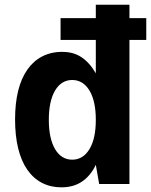

<svg xmlns="http://www.w3.org/2000/svg" viewBox="-20 -780 642 814"><path d="M240.2 14.2C274.4 14.2 302.7 6.3 327.1 -9.8C350.6 -25.4 371.1 -49.3 386.2 -81.1L400.4 0H528.8V-610.8H600.1V-703.1H528.8V-759.8H386.2V-703.1H236.8V-610.8H386.2V-469.2C368.7 -499.5 348.1 -522.5 325.2 -537.6C300.8 -553.7 273.9 -560.1 243.2 -560.1C179.2 -560.1 129.9 -532.7 96.7 -485.8C61.5 -436.5 43.9 -364.7 43.9 -273.4C43.9 -182.1 61.5 -109.9 95.7 -60.5C130.4 -10.7 180.2 14.2 240.2 14.2ZM286.1 -103C255.4 -103 231 -118.2 213.4 -147.9C195.8 -177.7 187 -219.2 187 -272C187 -324.7 195.8 -366.2 213.4 -396C231 -425.8 255.4 -440.9 286.1 -440.9C316.9 -440.9 341.3 -425.8 359.4 -396C377.4 -366.2 386.2 -324.7 386.2 -272C386.2 -219.2 377.4 -177.7 359.4 -147.9C341.3 -118.2 316.9 -103 286.1 -103Z"/></svg>

Font: Hack
Style: Bold
Weight: 700
Monospace: yes
Designer: Christopher Simpkins
Foundry: Christopher Simpkins
Version: Version 2.010